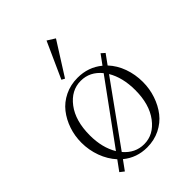

<svg xmlns="http://www.w3.org/2000/svg" viewBox="-199 -772 892 892"><g transform="rotate(-45 246.5 -326.0)"><path d="M202.1 -484.4 186.5 -492.7 266.6 -670.4 304.7 -646.5ZM93.8 17.1 73.2 1 108.9 -47.9Q78.6 -81.1 62 -126.2Q45.4 -171.4 45.4 -220.2Q45.4 -264.2 59.1 -304.7Q72.8 -345.2 97.7 -377Q122.6 -408.7 161.1 -427.5Q199.7 -446.3 246.1 -446.3Q316.4 -446.3 367.7 -403.8L402.3 -451.2L419.9 -435.5L385.3 -387.7Q415.5 -355.5 431.4 -311.3Q447.3 -267.1 447.3 -217.8Q447.3 -172.9 433.3 -131.6Q419.4 -90.3 394.5 -58.3Q369.6 -26.4 331.1 -7.3Q292.5 11.7 246.1 11.7Q178.2 11.7 127.9 -29.8ZM97.2 -216.3Q97.2 -135.7 131.3 -79.1L347.2 -375.5Q306.6 -425.8 246.6 -425.8Q183.6 -425.8 140.4 -368.9Q97.2 -312 97.2 -216.3ZM247.1 -8.8Q309.6 -8.8 352.5 -65.7Q395.5 -122.6 395.5 -216.3Q395.5 -298.3 361.8 -355L147.5 -57.1Q188.5 -8.8 247.1 -8.8Z"/></g></svg>

Font: Elstob ExtraLight
Style: Regular
Weight: 200
Designer: Peter S. Baker
Version: Version 1.015